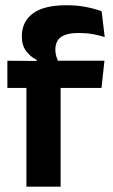

<svg xmlns="http://www.w3.org/2000/svg" viewBox="-20 -696 420 716"><path d="M228.5 -676.5Q267.5 -676.5 300.5 -670Q333.5 -663.5 359 -654L370.5 -558Q349 -564.5 325.8 -568.8Q302.5 -573 274.5 -573Q241 -573 221.8 -565.5Q202.5 -558 194.5 -544Q186.5 -530 186.5 -511V-509.5Q186.5 -496 190.5 -484Q194.5 -472 200 -462.5L116.5 -459.5V-473Q93.5 -484 77.5 -505.5Q61.5 -527 61.5 -559V-561.5Q61.5 -614.5 102.2 -645.5Q143 -676.5 228.5 -676.5ZM78.5 0V-433H206V0ZM7.5 -368V-469.5L131.5 -468.5L181.5 -469.5H369.5L358.5 -368Z"/></svg>

Font: Anek Bangla SemiBold
Style: Regular
Weight: 600
Designer: Sulekha Rajkumar (Bangla), Yesha Goshar (Latin)
Foundry: Ek Type
Version: Version 1.003